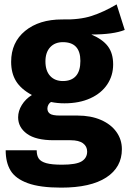

<svg xmlns="http://www.w3.org/2000/svg" viewBox="-20 -637 591 879"><path d="M551 -500Q499 -479 398 -479Q450 -457 474 -425Q498 -393 498 -342Q498 -291 471 -250.5Q444 -210 393.5 -187Q343 -164 275 -164Q243 -164 214 -170Q206 -166 201.5 -157.5Q197 -149 197 -140Q197 -125 208.5 -116.5Q220 -108 255 -108H335Q396 -108 442 -88Q488 -68 513 -33Q538 2 538 46Q538 129 466.5 175.5Q395 222 260 222Q163 222 107 201.5Q51 181 28.5 144Q6 107 6 51H148Q148 75 157.5 89Q167 103 192 110Q217 117 264 117Q329 117 354 101.5Q379 86 379 57Q379 33 360 19Q341 5 303 5H226Q144 5 103.5 -24.5Q63 -54 63 -100Q63 -129 80 -156.5Q97 -184 126 -202Q76 -229 53.5 -265.5Q31 -302 31 -354Q31 -443 95 -495.5Q159 -548 264 -548Q344 -546 399.5 -564Q455 -582 514 -617ZM188 -356Q188 -313 209.5 -289.5Q231 -266 268 -266Q307 -266 327.5 -289Q348 -312 348 -358Q348 -444 268 -444Q231 -444 209.5 -420.5Q188 -397 188 -356Z"/></svg>

Font: FiraGOUPP
Style: Bold
Weight: 700
Designer: bBox Type
Foundry: bBox Type GmbH
Version: Version 1.001